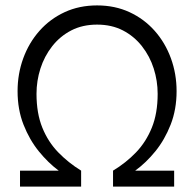

<svg xmlns="http://www.w3.org/2000/svg" viewBox="-20 -690 718 710"><path d="M54 0V-59H197Q158 -88 123.5 -130.5Q89 -173 67 -229Q45 -285 45 -353Q45 -417 66 -474.5Q87 -532 126 -576Q165 -620 219 -645Q273 -670 339 -670Q405 -670 459 -645Q513 -620 552 -576Q591 -532 612 -474.5Q633 -417 633 -353Q633 -285 611 -229Q589 -173 554.5 -130.5Q520 -88 480 -59H624V0H398V-59Q446 -88 483 -126.5Q520 -165 541.5 -218Q563 -271 563 -343Q563 -391 548.5 -436.5Q534 -482 505 -519Q476 -556 434.5 -577.5Q393 -599 339 -599Q285 -599 243.5 -577.5Q202 -556 173 -519Q144 -482 129.5 -436.5Q115 -391 115 -343Q115 -271 136.5 -218Q158 -165 195.5 -126.5Q233 -88 280 -59V0Z"/></svg>

Font: Questrial
Style: Regular
Weight: 400
Designer: Joe Prince, Laura Meseguer
Foundry: Joe Prince, Laura Meseguer
Version: Version 2.000; ttfautohint (v1.8.3)